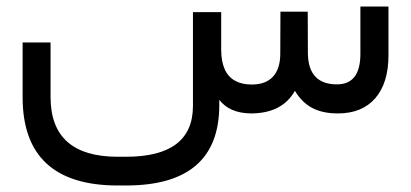

<svg xmlns="http://www.w3.org/2000/svg" viewBox="-20 -345 1250 584"><path d="M652.8 -193.8Q652.8 -175.8 655.5 -161.1Q658.2 -146.5 663.3 -134.8Q668.5 -123 676.3 -114.3Q684.1 -105.5 694.6 -99.6Q705.1 -93.8 717.8 -90.8Q730.5 -87.9 745.6 -87.9Q788.1 -87.9 810.3 -111.8Q832.5 -135.7 832.5 -182.1L833 -309.6H916L916.5 -183.1Q917.5 -88.4 1004.9 -88.4Q1076.2 -88.4 1076.2 -181.2V-325.2H1161.6V-177.2Q1161.6 -92.3 1121.3 -46.1Q1081.1 0 1007.8 0Q960.9 0 929.4 -16.8Q897.9 -33.7 877 -68.8Q838.4 0 742.7 0Q677.7 -1 647 -41.5V-25.4Q647 219.2 363.3 219.2H338.4Q48.8 219.2 48.8 -49.3V-215.8H133.8V-49.8Q133.8 131.8 338.4 131.8H363.3Q566.9 131.8 566.9 -22.9V-308.1H652.8Z"/></svg>

Font: Shabnam FD
Style: Regular
Weight: 400
Foundry: DejaVu fonts team - Redesigned by Saber Rastikerdar - Based on Vazir font
Version: Version 5.00;October 20, 2019;FontCreator 12.0.0.2547 64-bit